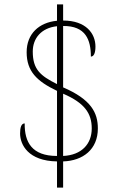

<svg xmlns="http://www.w3.org/2000/svg" viewBox="-20 -780 550 879"><path d="M241 -41V79H269V-41C360 -44 428 -96 428 -192C428 -264 397 -325 269 -380V-661C372 -662 396 -598 396 -521C409 -521 417 -536 417 -567C417 -626 374 -686 269 -686V-760H241V-685C158 -677 102 -625 102 -541C102 -453 149 -408 241 -364V-66C126 -66 92 -129 93 -215C77 -215 72 -195 72 -169C72 -117 110 -43 241 -41ZM241 -660V-395C165 -433 130 -462 130 -544C130 -604 168 -652 241 -660ZM269 -66V-351C367 -309 400 -261 400 -192C400 -121 354 -70 269 -66Z"/></svg>

Font: Noto Serif Devanagari SemiCondensed Thin
Style: Regular
Weight: 100
Width: 4
Designer: Universal Thirst, Indian Type Foundry and the Monotype Design Team
Foundry: Monotype Imaging Inc.
Version: Version 2.004